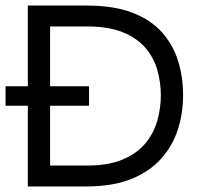

<svg xmlns="http://www.w3.org/2000/svg" viewBox="-20 -670 728 690"><path d="M291 -650Q389 -650 455.5 -624.5Q522 -599 562 -554Q602 -509 620 -451Q638 -393 638 -328Q638 -263 619 -204Q600 -145 558.5 -99Q517 -53 451 -26.5Q385 0 291 0H80V-650ZM160 -75H291Q370 -75 421.5 -97Q473 -119 503 -155.5Q533 -192 545.5 -237Q558 -282 558 -328Q558 -374 545.5 -418Q533 -462 503 -497.5Q473 -533 421.5 -554Q370 -575 291 -575H160ZM0 -360H300V-290H0Z"/></svg>

Font: Syne
Style: Regular
Weight: 400
Designer: Lucas Descroix
Foundry: Bonjour Monde
Version: Version 2.200